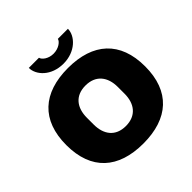

<svg xmlns="http://www.w3.org/2000/svg" viewBox="-223 -1076 1280 1280"><g transform="rotate(-45 416.5 -436.5)"><path d="M416 -741C529 -741 601 -818 601 -885H506C502 -864 465 -835 416 -835C367 -835 332 -864 328 -885H232C232 -818 300 -741 416 -741ZM416 12C651 12 788 -109 788 -344C788 -579 651 -700 416 -700C181 -700 45 -579 45 -344C45 -109 181 12 416 12ZM416 -153C319 -153 271 -218 271 -312V-376C271 -470 319 -535 416 -535C513 -535 562 -470 562 -376V-312C562 -218 513 -153 416 -153Z"/></g></svg>

Font: Archivo Black
Style: Regular
Weight: 900
Designer: Hector Gatti
Foundry: Omnibus-Type
Version: Version 2.001